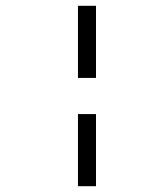

<svg xmlns="http://www.w3.org/2000/svg" viewBox="-20 -645 540 665"><path d="M250 -250Q250 -250 250 0H312.5Q312.5 0 312.5 -250ZM250 -625Q250 -625 250 -375H312.5Q312.5 -375 312.5 -625Z"/></svg>

Font: Unifont
Style: Regular
Weight: 500
Version: Version 13.0.05